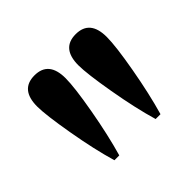

<svg xmlns="http://www.w3.org/2000/svg" viewBox="-78 -735 392 392"><g transform="rotate(-45 118.5 -539.0)"><path d="M52 -420Q39 -464 28.5 -524.5Q18 -585 18 -609Q18 -658 59 -658Q100 -658 100 -609Q100 -583 89.5 -524Q79 -465 66 -420ZM171 -420Q158 -464 147.5 -524.5Q137 -585 137 -609Q137 -658 178 -658Q219 -658 219 -609Q219 -583 208.5 -524Q198 -465 185 -420Z"/></g></svg>

Font: Arapey Regular-Display
Style: Regular
Weight: 400
Designer: Eduardo Rodriguez Tunni
Foundry: Eduardo Rodriguez Tunni
Version: Version 4.000